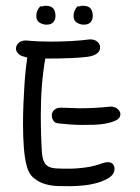

<svg xmlns="http://www.w3.org/2000/svg" viewBox="-20 -641 485 664"><path d="M66.4 -444.3Q50.8 -447.3 43 -455.6Q35.2 -463.9 35.2 -472.7Q35.2 -483.4 43.9 -492.2Q52.7 -501 70.3 -501Q90.8 -499 112.3 -498Q133.8 -497.1 155.3 -497.1Q192.4 -497.1 227.1 -499Q261.7 -501 291 -504.9Q307.6 -504.9 316.9 -496.6Q326.2 -488.3 326.2 -477.5Q326.2 -450.2 280.8 -444.3Q235.4 -438.5 136.7 -438.5Q128.9 -394.5 125 -346.2Q121.1 -297.9 121.1 -243.2Q121.1 -208 122.1 -175.8Q123 -143.6 125 -112.3Q127 -92.8 132.3 -81.5Q137.7 -70.3 147.9 -64.9Q158.2 -59.6 174.3 -58.6Q190.4 -57.6 214.8 -57.6Q246.1 -57.6 276.9 -62Q307.6 -66.4 335.9 -77.1Q344.7 -80.1 352.5 -80.1Q365.2 -80.1 370.6 -73.2Q376 -66.4 376 -57.6Q376 -39.1 358.4 -27.3Q340.8 -15.6 316.9 -8.8Q293 -2 266.6 0.5Q240.2 2.9 222.7 2.9Q204.1 2.9 181.2 2.4Q158.2 2 136.2 -4.4Q114.3 -10.7 96.7 -25.4Q79.1 -40 72.3 -67.4Q65.4 -92.8 62.5 -130.4Q59.6 -168 59.6 -210.9Q59.6 -246.1 61 -280.8Q62.5 -315.4 64.5 -346.7Q66.4 -377.9 69.3 -402.8Q72.3 -427.7 74.2 -442.4Q69.3 -442.4 68.8 -443.4Q68.4 -444.3 66.4 -444.3ZM185.5 -213.9Q169.9 -214.8 164.6 -223.6Q159.2 -232.4 159.2 -243.2Q159.2 -252.9 167.5 -260.7Q175.8 -268.6 189.5 -268.6Q206.1 -268.6 223.1 -267.6Q240.2 -266.6 256.8 -266.6Q310.5 -266.6 363.3 -272.5Q378.9 -271.5 387.2 -263.7Q395.5 -255.9 396.5 -247.1Q396.5 -232.4 381.8 -225.1Q367.2 -217.8 346.7 -213.9Q326.2 -210 303.7 -209.5Q281.2 -209 264.6 -209Q244.1 -209 224.6 -210.4Q205.1 -211.9 185.5 -213.9ZM127.9 -619.1H119.1Q105.5 -604.5 105.5 -585.9Q105.5 -569.3 117.2 -562.5Q128.9 -555.7 140.6 -555.7Q157.2 -555.7 164.6 -564.5Q171.9 -573.2 171.9 -585.9Q171.9 -601.6 164.6 -611.3Q157.2 -621.1 136.7 -621.1Q129.9 -621.1 127.9 -619.1ZM256.8 -619.1H248Q234.4 -604.5 234.4 -585.9Q234.4 -569.3 246.1 -562.5Q257.8 -555.7 269.5 -555.7Q286.1 -555.7 293.5 -564.5Q300.8 -573.2 300.8 -585.9Q300.8 -601.6 293.5 -611.3Q286.1 -621.1 265.6 -621.1Q258.8 -621.1 256.8 -619.1Z"/></svg>

Font: Hi Melody Cyrillic
Style: Regular
Weight: 400
Version: Version 0.90 April 10, 2018